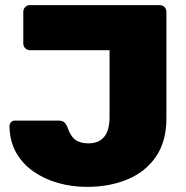

<svg xmlns="http://www.w3.org/2000/svg" viewBox="-20 -720 726 750"><path d="M320 10Q260 10 206 -5.5Q152 -21 109.5 -51Q67 -81 42.5 -125Q18 -169 17 -227Q17 -236 23 -242.5Q29 -249 38 -249H208Q224 -249 231.5 -242Q239 -235 245 -219Q252 -199 262.5 -185.5Q273 -172 289 -166Q305 -160 326 -160Q365 -160 386.5 -185Q408 -210 408 -264V-524H97Q86 -524 78.5 -531.5Q71 -539 71 -550V-674Q71 -685 78.5 -692.5Q86 -700 97 -700H604Q615 -700 622.5 -692.5Q630 -685 630 -674V-257Q630 -168 589.5 -108.5Q549 -49 478.5 -19.5Q408 10 320 10Z"/></svg>

Font: Rubik Light ExtraBold
Style: Regular
Weight: 800
Version: Version 2.104